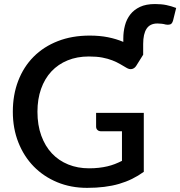

<svg xmlns="http://www.w3.org/2000/svg" viewBox="-20 -900 872 928"><path d="M672 -635.5 638.5 -582Q630.5 -569.5 618 -566.5Q605.5 -563.5 591 -572.5Q576.5 -581 560.2 -590.5Q544 -600 523 -608.2Q502 -616.5 474.5 -621.8Q447 -627 409.5 -627Q352.5 -627 306.8 -608.2Q261 -589.5 228.5 -554.8Q196 -520 178.5 -470.5Q161 -421 161 -360Q161 -295.5 179.5 -244.5Q198 -193.5 231 -158.5Q264 -123.5 309.8 -105Q355.5 -86.5 410 -86.5Q435.5 -86.5 457.5 -89Q479.5 -91.5 498.8 -96Q518 -100.5 535.2 -107.2Q552.5 -114 569.5 -122.5V-265.5H469Q457.5 -265.5 451 -271.8Q444.5 -278 444.5 -288V-354.5H675V-69.5Q648 -50 618.5 -35.5Q589 -21 555.5 -11.2Q522 -1.5 483.8 3.2Q445.5 8 401 8Q322.5 8 256.8 -19.2Q191 -46.5 143.2 -95.2Q95.5 -144 68.8 -211.5Q42 -279 42 -360Q42 -441.5 68 -509.2Q94 -577 142.5 -625.8Q191 -674.5 259.5 -701.2Q328 -728 413.5 -728Q462 -728 502 -720Q542 -712 576 -697.5V-714Q576 -746.5 583.8 -776.5Q591.5 -806.5 609.5 -829.8Q627.5 -853 656.8 -866.8Q686 -880.5 729.5 -880.5Q745.5 -880.5 758.8 -879.2Q772 -878 784.2 -875.5Q796.5 -873 808 -869.5Q819.5 -866 831.5 -861.5L816.5 -801Q812 -784.5 801.8 -781.8Q791.5 -779 780.5 -781.5Q772 -784 761.5 -785.2Q751 -786.5 741 -786.5Q705 -786.5 688.5 -761.2Q672 -736 672 -687.5Z"/></svg>

Font: Lato SemiBold
Style: Regular
Weight: 600
Designer: Lukasz Dziedzic with Adam Twardoch and Botio Nikoltchev
Foundry: tyPoland Lukasz Dziedzic
Version: Version 2.015; 2015-08-06; http://www.latofonts.com/